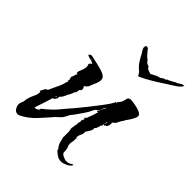

<svg xmlns="http://www.w3.org/2000/svg" viewBox="-173 -688 817 817"><g transform="rotate(45 235.0 -279.5)"><path d="M328 23Q313 23 302.5 16Q292 9 281 -2L283 -4Q283 -5 281 -7Q274 -16 271.5 -21Q269 -26 267 -31Q266 -36 265 -41Q264 -46 261 -55Q260 -59 261 -60V-80Q261 -85 261 -89.5Q261 -94 260 -99Q259 -103 258.5 -106.5Q258 -110 258 -112Q258 -113 260 -119Q260 -122 261 -123Q259 -125 259 -126Q259 -126 259 -126.5Q259 -127 260 -128L261 -129Q261 -129 262 -130Q262 -131 263 -132Q262 -132 262 -133Q262 -135 263 -135Q261 -145 264 -150Q267 -156 264 -167H269V-174L270 -175L265 -182L272 -183V-184Q272 -185 273 -186Q284 -212 291 -237L285 -236V-243H287Q292 -251 296 -261Q298 -266 300 -269Q302 -272 303 -276L302 -275Q295 -268 294 -260Q293 -255 290.5 -251Q288 -247 284 -243Q280 -239 277 -238Q273 -235 271 -230Q262 -210 249.5 -192Q237 -174 225 -157Q223 -154 219 -150Q215 -146 213 -141Q210 -136 208 -131L202 -121Q200 -117 197 -114Q194 -111 190 -107L176 -94Q151 -65 124.5 -36.5Q98 -8 63 9Q60 10 58 10.5Q56 11 54 11Q42 11 34.5 0Q27 -11 27 -22Q27 -27 29 -33L33 -43Q35 -49 35 -54Q35 -59 37 -65Q40 -76 44 -85.5Q48 -95 53 -106Q53 -106 55 -115Q55 -122 56 -124Q51 -126 51 -127Q51 -128 52 -128V-129Q55 -135 59.5 -143.5Q64 -152 72 -153Q77 -164 81.5 -174Q86 -184 91 -194Q101 -213 106 -237L109 -241H107L104 -245L108 -251L102 -254L108 -257H104V-259Q103 -260 103 -262Q103 -264 104 -265Q108 -272 109 -279Q111 -287 115 -291H114L113 -290H111Q108 -290 108 -292V-293Q108 -304 114 -314Q115 -318 116 -321Q117 -324 118 -328Q119 -331 119.5 -334Q120 -337 120 -340Q120 -344 119 -346Q117 -350 117 -353Q117 -357 120.5 -360Q124 -363 127 -365V-366Q125 -367 119.5 -369.5Q114 -372 113 -372L114 -376Q112 -374 111 -374Q112 -374 111 -373H109Q106 -374 98 -376Q89 -378 89 -382Q89 -384 94 -386.5Q99 -389 101 -389Q115 -386 135.5 -381.5Q156 -377 174.5 -371Q193 -365 200 -355Q202 -352 202.5 -348.5Q203 -345 203 -342Q203 -333 198.5 -322Q194 -311 190 -302Q187 -296 187 -294Q187 -294 185 -288Q180 -283 178 -280Q174 -276 169 -274L170 -271L171 -270Q173 -268 173 -267Q175 -263 175 -259Q175 -257 174 -254Q173 -251 169 -250L167 -248H168Q166 -244 166 -241V-238Q166 -236 165 -233Q164 -230 161 -229Q159 -224 154.5 -213Q150 -202 146 -198L143 -192L144 -189L140 -186Q139 -179 132 -172Q125 -167 127 -158H125Q126 -157 126 -156Q126 -154 124 -154Q123 -151 120 -147.5Q117 -144 111 -142Q108 -131 102 -112.5Q96 -94 91 -79Q86 -64 85 -61Q86 -60 89 -60Q93 -60 101 -64.5Q109 -69 107 -76Q111 -76 114 -81Q118 -85 121 -86Q133 -96 144 -106.5Q155 -117 165 -129Q175 -141 185 -153Q195 -165 205 -176Q206 -177 217.5 -191Q229 -205 245 -225Q261 -245 277 -266Q293 -287 303 -302Q313 -317 312 -321H320L321 -320L323 -322L318 -321V-327H320Q322 -330 324 -333Q326 -336 328 -338Q331 -341 333 -350Q334 -354 335 -357.5Q336 -361 337 -365Q339 -372 348 -373L349 -374Q358 -374 376 -371Q394 -368 408.5 -362Q423 -356 423 -346Q423 -338 416.5 -326Q410 -314 402 -303Q398 -298 395 -292Q392 -286 388 -281Q381 -270 376 -258H373V-256Q371 -255 367.5 -251.5Q364 -248 362 -246H365Q365 -241 364 -238L363 -230L357 -220H352Q352 -216 347 -216Q344 -216 344 -218Q343 -218 343 -221Q343 -223 345 -223L350 -233L348 -235Q345 -228 343.5 -223Q342 -218 344 -210H343L344 -209L339 -207L338 -200L335 -191Q332 -181 326 -179L328 -175L325 -163L322 -159H323L310 -139Q311 -138 311 -134Q311 -126 307 -119Q303 -112 301 -103L302 -100L300 -98Q301 -98 301 -96L310 -93Q305 -93 303 -94V-87Q303 -83 303 -79.5Q303 -76 302 -72Q301 -68 300.5 -65Q300 -62 300 -58Q300 -50 303 -44Q305 -41 305.5 -37.5Q306 -34 307 -30Q308 -28 308 -23.5Q308 -19 308 -14Q309 -6 321.5 0Q334 6 342 6Q352 6 358 3Q364 0 372 -5L371 -4H375V-3Q370 8 354 15.5Q338 23 328 23ZM114 -154H115Q117 -158 119 -159L118 -163Q116 -160 114 -154ZM307 -467 301 -468 298 -475H297L293 -482Q277 -494 266 -509.5Q255 -525 246 -544Q242 -550 238.5 -555.5Q235 -561 233 -568Q233 -577 234.5 -579Q236 -581 236 -581Q237 -581 237 -581.5Q237 -582 239 -582Q241 -581 243.5 -581Q246 -581 248 -579Q251 -578 253 -573Q255 -568 259 -567Q259 -567 259.5 -567Q260 -567 259 -566Q262 -563 268 -555.5Q274 -548 278 -548Q278 -548 277.5 -547Q277 -546 278 -546V-545Q283 -545 284.5 -540.5Q286 -536 290 -534Q293 -531 296.5 -530Q300 -529 304 -527Q306 -526 307 -523Q308 -520 311 -518L317 -515Q319 -515 319 -514L333 -510Q338 -513 344 -516Q350 -519 352 -520Q359 -524 364 -525Q369 -526 374 -528Q381 -532 385.5 -535.5Q390 -539 397 -539Q399 -539 399 -544Q403 -543 416 -550.5Q429 -558 433 -560Q433 -561 434 -561Q439 -561 446.5 -566.5Q454 -572 458 -574Q461 -575 463.5 -575Q466 -575 467 -576Q468 -577 470 -577V-576Q470 -575 468.5 -571.5Q467 -568 461 -562Q454 -555 445 -549.5Q436 -544 427 -538Q401 -521 375.5 -505Q350 -489 323 -475Q319 -474 315.5 -471.5Q312 -469 307 -467Z"/></g></svg>

Font: Water Brush
Style: Regular
Weight: 400
Designer: Robert E. Leuschke
Foundry: Robert E. Leuschke
Version: Version 1.010; ttfautohint (v1.8.4.7-5d5b)